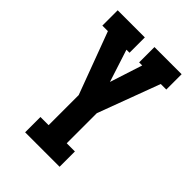

<svg xmlns="http://www.w3.org/2000/svg" viewBox="-215 -832 930 930"><g transform="rotate(45 250.0 -367.5)"><path d="M132 0V-105H188V-311L69 -630H31V-735H217V-630H196L250 -463L304 -630H283V-735H469V-630H431L312 -311V-105H368V0Z"/></g></svg>

Font: Iosevka Slab Extrabold
Style: Regular
Weight: 800
Monospace: yes
Designer: Belleve Invis
Foundry: Belleve Invis
Version: Version 11.1.1; ttfautohint (v1.8.3)